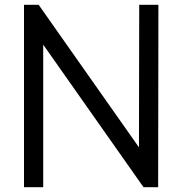

<svg xmlns="http://www.w3.org/2000/svg" viewBox="-20 -760 715 800"><path d="M160 -20V20H80V-20V-700V-740H141L153 -723L559 -146L560 -700V-740H640V-700L639 -20V20H578L566 3L160 -574Z"/></svg>

Font: Nordica Plus
Style: NordicaClassicLight
Weight: 300
Version: Version 1.01